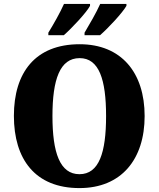

<svg xmlns="http://www.w3.org/2000/svg" viewBox="-20 -951 810 981"><path d="M412 -784V-771H491C534 -808 606 -886 626 -921V-931H492C472 -886 438 -828 412 -784ZM227 -784V-771H306C348 -808 421 -886 440 -921V-931H307C287 -886 254 -828 227 -784ZM386 10C600 10 719 -137 719 -358C719 -580 600 -725 387 -725C160 -725 51 -580 51 -359C51 -137 160 10 386 10ZM386 -61C286 -61 248 -171 248 -358C248 -545 286 -654 387 -654C486 -654 522 -545 522 -358C522 -171 486 -61 386 -61Z"/></svg>

Font: Noto Serif Bengali SemiCondensed Black
Style: Regular
Weight: 900
Width: 4
Designer: Juan Bruce, Universal Thirst, Indian Type Foundry and the Monotype Design Team.
Foundry: Monotype Imaging Inc.
Version: Version 2.003